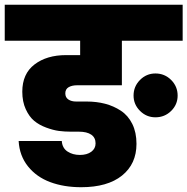

<svg xmlns="http://www.w3.org/2000/svg" viewBox="-34 -760 783 802"><path d="M615.2 -270Q577.6 -270 550.8 -296.9Q523.9 -323.7 523.9 -360.8Q523.9 -398.9 550.8 -426Q577.6 -453.1 615.2 -453.1Q653.8 -453.1 680.9 -426Q708 -398.9 708 -360.8Q708 -323.2 680.9 -296.6Q653.8 -270 615.2 -270ZM-14.2 -589.8V-740.2H729V-589.8H475.1V-403.8H288.1Q266.6 -403.8 252.7 -395.8Q238.8 -387.7 238.8 -370.1Q238.8 -353 251.5 -344.5Q264.2 -335.9 284.2 -335.9H328.1Q369.1 -335.9 404.8 -326.7Q440.4 -317.4 470.7 -297.6Q501 -277.8 518.6 -242.4Q536.1 -207 536.1 -159.2Q536.1 -75.2 475.6 -26.6Q415 22 305.2 22Q232.9 22 175.8 0.7Q118.7 -20.5 83 -64.9Q47.4 -109.4 43.9 -170.9H224.1Q226.1 -141.6 247.8 -127.2Q269.5 -112.8 299.8 -112.8Q329.1 -112.8 347.2 -126Q365.2 -139.2 365.2 -161.1Q365.2 -185.1 347.2 -197.5Q329.1 -210 294.9 -210H261.2Q235.8 -210 211.9 -213.1Q188 -216.3 158.9 -227.1Q129.9 -237.8 108.9 -255.1Q87.9 -272.5 73.5 -304Q59.1 -335.4 59.1 -377Q59.1 -451.7 110.1 -490.7Q161.1 -529.8 242.2 -529.8H300.8V-589.8Z"/></svg>

Font: Poppins ExtraBold
Style: Regular
Weight: 800
Designer: Ninad Kale (Devanagari), Jonny Pinhorn (Latin)
Foundry: Indian Type Foundry
Version: Version 3.200;PS 1.000;hotconv 16.6.54;makeotf.lib2.5.65590